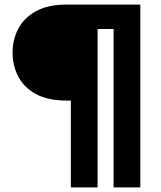

<svg xmlns="http://www.w3.org/2000/svg" viewBox="-20 -720 706 840"><path d="M290 100V-280H272Q189 -280 136.5 -309Q84 -338 59.5 -386Q35 -434 35 -489Q35 -546 59.5 -593.5Q84 -641 136.5 -670.5Q189 -700 272 -700H594V100H477V-593H407V100Z"/></svg>

Font: DM Sans 10pt ExtraBold
Style: Regular
Weight: 800
Version: Version 4.004;gftools[0.9.30]